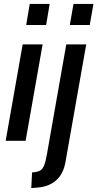

<svg xmlns="http://www.w3.org/2000/svg" viewBox="-20 -720 498 982"><path d="M132 -700H234L216 -592H114ZM96 -493H198L111 0H9ZM356 -700H458L439 -592H337ZM144 162Q171 160 184 153Q197 146 205 127.5Q213 109 220 69L319 -493H421L315 108Q304 170 267.5 202Q231 234 176 239L140 242Z"/></svg>

Font: Cabin Medium
Style: Italic
Weight: 500
Italic angle: -7°
Designer: Pablo Impallari
Foundry: Pablo Impallari. http://www.impallari.com Igino Marini. http://www.ikern.com
Version: Version 2.200